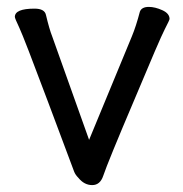

<svg xmlns="http://www.w3.org/2000/svg" viewBox="-20 -512 530 556"><path d="M207 3Q198 -6 194.5 -15.5Q191 -25 120 -214.5Q49 -404 36 -431.5Q23 -459 23 -463Q23 -487 80 -487Q109 -487 113 -469Q123 -427 131 -407L238 -107L362 -407Q374 -436 385 -478Q390 -492 411 -492Q429 -492 450 -482.5Q471 -473 471 -457Q471 -454 457 -427Q443 -400 369 -223Q292 -42 279 -3Q270 24 247 24Q224 24 207 3Z"/></svg>

Font: LXGW WenKai Lite
Style: Bold
Weight: 700
Designer: LXGW / Fontworks Inc.
Foundry: LXGW / Fontworks Inc.
Version: Version 1.330;April 28, 2024